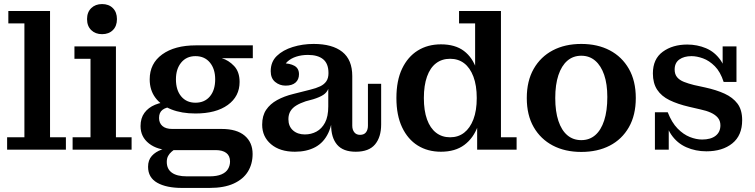

<svg xmlns="http://www.w3.org/2000/svg" viewBox="-20 -736 3711 944"><path d="M15 0V-61H100V-621H21V-682H226V-61H304V0Z M337 0V-61H425V-447H346V-508H550V-61H627V0ZM482 -568Q449 -568 428.5 -588Q408 -608 408 -642Q408 -676 428.5 -696Q449 -716 482 -716Q515 -716 535 -696Q555 -676 555 -642Q555 -608 535 -588Q515 -568 482 -568Z M875 188Q798 188 753 162.5Q708 137 708 84Q708 51 726.5 30.5Q745 10 775 -0.5Q805 -11 838 -12L844 -5Q834 1 823.5 10Q813 19 806.5 31Q800 43 800 60Q800 95 825 113Q850 131 898 131H1011Q1046 131 1068.5 121.5Q1091 112 1101 95Q1111 78 1111 58Q1111 30 1092.5 16Q1074 2 1040 2H820Q754 2 712.5 -30.5Q671 -63 671 -116Q671 -155 690 -181Q709 -207 742.5 -221Q776 -235 818 -235L824 -210Q796 -209 779 -196Q762 -183 762 -156Q762 -131 778.5 -116.5Q795 -102 827 -102H1070Q1144 -102 1183 -69Q1222 -36 1222 21Q1222 70 1199 107.5Q1176 145 1129 166.5Q1082 188 1010 188ZM941 -178Q873 -178 822.5 -198Q772 -218 744 -255.5Q716 -293 716 -346Q716 -424 777.5 -468.5Q839 -513 943 -513L1070 -450Q1104 -440 1131 -411.5Q1158 -383 1158 -333Q1158 -262 1100 -220Q1042 -178 941 -178ZM941 -231Q986 -231 1012 -262Q1038 -293 1038 -346Q1038 -397 1012 -428.5Q986 -460 941 -460Q897 -460 871 -428.5Q845 -397 845 -346Q845 -293 871 -262Q897 -231 941 -231ZM1070 -450 943 -513H1223V-450Z M1384 -315Q1355 -315 1333 -333Q1311 -351 1311 -386Q1311 -432 1341 -461Q1371 -490 1419.5 -505Q1468 -520 1522 -520Q1614 -520 1663 -481Q1712 -442 1712 -362L1595 -377Q1595 -423 1569 -444.5Q1543 -466 1494 -466Q1463 -466 1436.5 -457.5Q1410 -449 1392 -432Q1374 -415 1368 -389V-425Q1405 -425 1427.5 -412.5Q1450 -400 1450 -371Q1450 -345 1433 -330Q1416 -315 1384 -315ZM1729 10Q1667 10 1637.5 -24.5Q1608 -59 1608 -122V-166H1594V-299H1590L1595 -337V-377L1712 -362V-118Q1712 -98 1722 -85.5Q1732 -73 1750 -73Q1770 -73 1779.5 -85.5Q1789 -98 1789 -118V-324H1854V-124Q1854 -62 1824 -26Q1794 10 1729 10ZM1430 10Q1356 10 1312.5 -27Q1269 -64 1269 -123Q1269 -167 1288.5 -196Q1308 -225 1342.5 -244Q1377 -263 1422 -274L1505 -295Q1534 -302 1554 -311.5Q1574 -321 1584.5 -336.5Q1595 -352 1595 -376L1599 -299H1594Q1587 -281 1569.5 -269.5Q1552 -258 1520 -248L1483 -238Q1456 -229 1437 -217.5Q1418 -206 1408 -189.5Q1398 -173 1398 -150Q1398 -115 1420.5 -95Q1443 -75 1479 -75Q1510 -75 1536 -89Q1562 -103 1578 -133Q1594 -163 1594 -213L1617 -206Q1617 -131 1594.5 -83Q1572 -35 1530 -12.5Q1488 10 1430 10Z M2148 10Q2083 10 2034 -20.5Q1985 -51 1957 -110Q1929 -169 1929 -254Q1929 -340 1957 -398.5Q1985 -457 2034 -487.5Q2083 -518 2148 -518Q2218 -518 2261 -485.5Q2304 -453 2323.5 -393.5Q2343 -334 2343 -255L2350 -253Q2351 -176 2329.5 -116.5Q2308 -57 2263 -23.5Q2218 10 2148 10ZM2193 -61Q2233 -61 2262 -83.5Q2291 -106 2307.5 -149Q2324 -192 2324 -254Q2324 -316 2307.5 -359.5Q2291 -403 2262 -425Q2233 -447 2193 -447Q2153 -447 2124 -425Q2095 -403 2079.5 -359.5Q2064 -316 2064 -254Q2064 -192 2079.5 -149Q2095 -106 2124 -83.5Q2153 -61 2193 -61ZM2326 0V-141L2337 -258L2316 -365V-621H2237V-682H2443V-61H2520V0Z M2838 11Q2758 11 2698 -20.5Q2638 -52 2604 -111Q2570 -170 2570 -254Q2570 -338 2604 -397.5Q2638 -457 2698 -488.5Q2758 -520 2838 -520Q2918 -520 2978 -488.5Q3038 -457 3072 -397.5Q3106 -338 3106 -254Q3106 -170 3072 -110.5Q3038 -51 2978 -20Q2918 11 2838 11ZM2838 -47Q2878 -47 2906.5 -71.5Q2935 -96 2950.5 -143.5Q2966 -191 2966 -259Q2966 -323 2950.5 -368Q2935 -413 2906.5 -437.5Q2878 -462 2838 -462Q2798 -462 2769.5 -437.5Q2741 -413 2725.5 -366.5Q2710 -320 2710 -254Q2710 -188 2725.5 -141.5Q2741 -95 2769.5 -71Q2798 -47 2838 -47Z M3453 8Q3400 8 3354.5 -12Q3309 -32 3280 -74.5Q3251 -117 3245 -184H3263Q3283 -133 3311.5 -104Q3340 -75 3371.5 -62.5Q3403 -50 3432 -50Q3475 -50 3498.5 -68.5Q3522 -87 3522 -120Q3522 -142 3509.5 -157Q3497 -172 3475 -182Q3453 -192 3424 -198L3368 -211Q3312 -224 3272 -243.5Q3232 -263 3211 -295Q3190 -327 3190 -375Q3190 -446 3238.5 -481.5Q3287 -517 3359 -517Q3408 -517 3451 -499Q3494 -481 3522.5 -440.5Q3551 -400 3556 -333H3538Q3522 -383 3494.5 -410.5Q3467 -438 3436.5 -449Q3406 -460 3380 -460Q3343 -460 3320 -443.5Q3297 -427 3297 -394Q3297 -371 3309 -356.5Q3321 -342 3342.5 -333.5Q3364 -325 3392 -318L3447 -306Q3502 -294 3542.5 -275.5Q3583 -257 3606 -226.5Q3629 -196 3629 -145Q3629 -70 3580.5 -31Q3532 8 3453 8ZM3200 0V-184H3245L3268 -147V0ZM3556 -333 3533 -370V-508H3601V-333Z"/></svg>

Font: Montagu Slab Medium
Style: Regular
Weight: 500
Version: Version 1.000